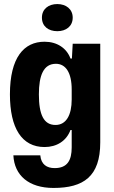

<svg xmlns="http://www.w3.org/2000/svg" viewBox="-20 -751 564 948"><path d="M263 -597C306 -597 339 -621 339 -664C339 -706 306 -731 263 -731C219 -731 187 -706 187 -664C187 -621 219 -597 263 -597ZM244 177C392 177 475 121 475 -48V-535H339L335 -462H328C309 -514 261 -545 200 -545C98 -545 29 -467 29 -285C29 -118 88 -25 200 -25C260 -25 308 -55 328 -109H334V-23C334 40 313 79 250 79C211 79 183 61 179 16H46C51 115 122 177 244 177ZM254 -134C196 -134 172 -185 172 -285C172 -379 195 -436 256 -436C304 -436 334 -393 334 -309V-260C334 -183 307 -134 254 -134Z"/></svg>

Font: Mona Sans SemiCondensed
Style: Bold
Weight: 700
Width: 4
Designer: Deni Anggara
Foundry: GitHub
Version: Version 2.000